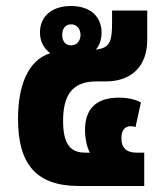

<svg xmlns="http://www.w3.org/2000/svg" viewBox="-20 -619 559 639"><path d="M243 0H460V-111H434C401 -111 384 -127 384 -159C384 -184 395 -199 414 -199C418 -199 426 -198 431 -196L449 -278C431 -288 405 -294 376 -294C300 -294 263 -257 263 -186C263 -158 269 -130 279 -111H263C212 -111 190 -143 190 -217C190 -300 219 -348 300 -348H332C418 -348 470 -399 470 -486V-584H353V-544C353 -481 346 -459 299 -454C310 -466 318 -485 318 -510C318 -562 283 -599 216 -599C152 -599 113 -564 113 -511C113 -480 127 -457 147 -442C73 -418 40 -335 40 -223C40 -73 100 0 243 0ZM217 -468C196 -468 187 -484 187 -503C187 -522 196 -538 217 -538C236 -538 248 -522 248 -503C248 -484 236 -468 217 -468Z"/></svg>

Font: Noto Sans Thai SemCond ExtBd
Style: Regular
Weight: 800
Width: 4
Designer: Monotype Design Team
Foundry: Monotype Imaging Inc.
Version: Version 2.002